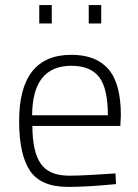

<svg xmlns="http://www.w3.org/2000/svg" viewBox="-20 -724 543 753"><path d="M251 -35Q283 -35 328.5 -37.5Q374 -40 404 -42L433 -44L435 -2Q323 9 247 9Q140 9 97.5 -54.5Q55 -118 55 -249Q55 -509 260 -509Q357 -509 405.5 -452.5Q454 -396 454 -272L452 -230H107Q107 -130 139.5 -82.5Q172 -35 251 -35ZM106 -272H403Q403 -377 369 -421.5Q335 -466 260 -466Q107 -466 106 -272ZM134 -632V-704H183V-632ZM328 -632V-704H377V-632Z"/></svg>

Font: TitilliumText
Style: Light
Weight: 300
Designer: Accademia di Belle Arti di Urbino and others
Foundry: Accademia di Belle Arti di Urbino and others.
Version: Version 60.001